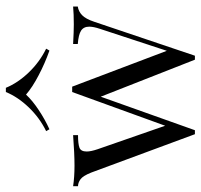

<svg xmlns="http://www.w3.org/2000/svg" viewBox="-35 -652 691 661"><g transform="rotate(-90 310.5 -321.5)"><path d="M618.5 -415.3V-399.2Q601.6 -396.8 588.7 -384.3Q575.8 -371.8 566.1 -342.7L449.2 4H435.5L308.1 -320.2L192.7 4H179L46.8 -353.2Q35.5 -381.5 23.8 -389.9Q12.1 -398.4 0 -398.4V-415.3Q31.5 -410.5 71 -410.5Q111.3 -410.5 175.8 -415.3V-398.4Q146 -398.4 132.7 -393.5Q119.4 -388.7 119.4 -368.5Q119.4 -354 127.4 -330.6L208.1 -98.4L324.2 -418.5H342.7L466.1 -92.7L541.9 -323.4Q549.2 -345.2 549.2 -359.7Q549.2 -379 535.5 -387.9Q521.8 -396.8 489.5 -399.2V-415.3Q532.3 -412.9 557.3 -412.9Q592.7 -412.9 618.5 -415.3ZM473.4 -508.1 466.9 -496.8Q423.4 -512.1 381.9 -533.9Q340.3 -555.6 315.3 -577.4Q295.2 -555.6 262.5 -533.9Q229.8 -512.1 196 -496.8L189.5 -508.1Q235.5 -530.6 271.4 -568.1Q307.3 -605.6 324.2 -646.8H338.7Q355.6 -605.6 391.5 -568.1Q427.4 -530.6 473.4 -508.1Z"/></g></svg>

Font: Playfair Display
Style: Regular
Weight: 400
Designer: Claus Eggers Sørensen
Foundry: Claus Eggers Sørensen
Version: Version 1.005; ttfautohint (v1.2) -l 10 -r 42 -G 200 -x 21 -